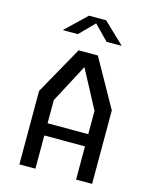

<svg xmlns="http://www.w3.org/2000/svg" viewBox="-136 -1029 891 1117"><g transform="rotate(15 310.0 -470.0)"><path d="M91 0H187.5V-200H432.5V0H529V-442.5L368 -730H252L91 -442.5ZM132.5 -820H223.5L310 -908L396.5 -820H487.5L361.5 -940.5H258.5ZM187.5 -273.5V-413L310 -644.5L432.5 -414V-273.5Z"/></g></svg>

Font: Monaspace Krypton
Style: Regular
Weight: 400
Designer: Riley Cran & the Lettermatic Team
Foundry: Lettermatic
Version: Version 1.200 (Monaspace Krypton)